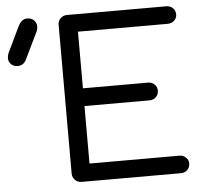

<svg xmlns="http://www.w3.org/2000/svg" viewBox="-203 -838 952 895"><g transform="rotate(-5 273.0 -390.5)"><path d="M143 0Q125 0 112.5 -12.5Q100 -25 100 -43V-738Q100 -757 112.5 -769Q125 -781 143 -781H607Q625 -781 637.5 -769.5Q650 -758 650 -739Q650 -722 637.5 -710.5Q625 -699 607 -699H187V-434H491Q510 -434 522 -422Q534 -410 534 -393Q534 -375 522 -363Q510 -351 491 -351H187V-82H607Q625 -82 637.5 -70.5Q650 -59 650 -42Q650 -23 637.5 -11.5Q625 0 607 0ZM-106 -564Q-125 -564 -137 -575.5Q-149 -587 -149 -603Q-149 -610 -148 -615Q-147 -620 -144 -628L-86 -749Q-77 -766 -67 -773.5Q-57 -781 -43 -781Q-24 -781 -12 -769Q0 -757 0 -740Q0 -735 -1 -730Q-2 -725 -4 -719L-65 -593Q-73 -576 -83.5 -570Q-94 -564 -106 -564Z"/></g></svg>

Font: Comfortaa Medium
Style: Regular
Weight: 500
Designer: Johan Aakerlund
Foundry: Johan Aakerlund
Version: Version 3.104; ttfautohint (v1.8.1.43-b0c9)